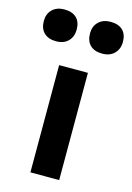

<svg xmlns="http://www.w3.org/2000/svg" viewBox="-179 -853 631 915"><g transform="rotate(15 136.0 -396.0)"><path d="M66 0V-529H208V0ZM169 -714Q169 -749 191 -770.5Q213 -792 250 -792Q289 -792 310 -772Q331 -752 331 -714Q331 -679 309 -657Q287 -635 250 -635Q211 -635 190 -655.5Q169 -676 169 -714ZM-59 -714Q-59 -749 -37 -770.5Q-15 -792 22 -792Q61 -792 82 -772Q103 -752 103 -714Q103 -679 81.5 -657Q60 -635 22 -635Q-16 -635 -37.5 -655.5Q-59 -676 -59 -714Z"/></g></svg>

Font: Mach SemiBold
Style: Regular
Weight: 600
Version: Version 1.002